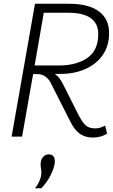

<svg xmlns="http://www.w3.org/2000/svg" viewBox="-20 -730 605 1026"><path d="M542 -59 552 -16Q520 5 476 5Q437 5 409 -13.5Q381 -32 358 -76L250 -289Q241 -307 223 -320.5Q205 -334 181 -334H157L98 0H42L167 -710H347Q453 -710 508 -669.5Q563 -629 563 -554Q563 -485 529 -436Q495 -387 436 -361Q377 -335 302 -335H273Q286 -327 297 -312.5Q308 -298 319 -276L400 -115Q423 -71 441 -57.5Q459 -44 489 -44Q505 -44 518 -48.5Q531 -53 542 -59ZM343 -662H214L165 -380H293Q389 -380 447 -420.5Q505 -461 505 -548Q505 -662 343 -662ZM167 276Q183 256 192 234Q201 212 201 193Q201 181 199 170Q197 159 197 149Q197 125 209 110Q221 95 240 95Q273 95 273 133Q273 158 253.5 200Q234 242 201 276Z"/></svg>

Font: Livvic Light
Style: Italic
Weight: 300
Italic angle: -10°
Designer: Jacques Le Bailly, Baron von Fonthausen
Version: Version 1.001; ttfautohint (v1.8.2)